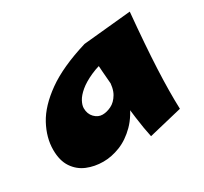

<svg xmlns="http://www.w3.org/2000/svg" viewBox="-107 -613 834 784"><g transform="rotate(-30 310.0 -221.0)"><path d="M181 14Q140 14 105 -0.5Q70 -15 48.5 -47Q27 -79 27 -130Q27 -187 58 -244.5Q89 -302 160.5 -353Q232 -404 354 -441L416 -347Q360 -337 322 -320Q284 -303 261.5 -284Q239 -265 229.5 -247Q220 -229 220 -215Q220 -188 236.5 -171Q253 -154 274 -154Q294 -154 315.5 -164.5Q337 -175 352 -200.5Q367 -226 367 -272L426 -299Q421 -210 397 -150Q373 -90 337 -54Q301 -18 260.5 -2Q220 14 181 14ZM401 21Q392 -20 384.5 -77Q377 -134 371 -194Q365 -254 361 -307.5Q357 -361 355 -397.5Q353 -434 354 -441L580 -463Q566 -312 561 -205Q556 -98 559 -17Z"/></g></svg>

Font: Marhey
Style: Bold
Weight: 700
Designer: Nur Syamsi & Bustanul Arifin
Foundry: Namelatype
Version: Version 1.000